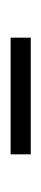

<svg xmlns="http://www.w3.org/2000/svg" viewBox="122 -449 78 362"><g transform="rotate(-90 161.0 -268.0)"><path d="M51 -249V-287H271V-249Z"/></g></svg>

Font: Noto Sans Khmer ExtraLight
Style: Regular
Weight: 250
Version: Version 2.003